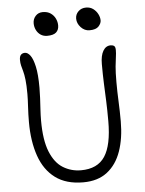

<svg xmlns="http://www.w3.org/2000/svg" viewBox="-61 -976 786 1038"><g transform="rotate(-5 331.5 -457.0)"><path d="M349 13Q256 13 197.5 -30.5Q139 -74 111.5 -153Q84 -232 84 -337Q84 -378 86.5 -419.5Q89 -461 89 -489Q89 -537 85.5 -566.5Q82 -596 77 -613.5Q72 -631 68.5 -645Q65 -659 65 -676Q65 -695 73 -703.5Q81 -712 95 -712Q110 -712 124 -693.5Q138 -675 147.5 -632.5Q157 -590 157 -518Q157 -492 155.5 -461.5Q154 -431 152 -399.5Q150 -368 150 -339Q150 -233 175.5 -170Q201 -107 245 -80Q289 -53 342 -53Q432 -53 472 -114Q512 -175 512 -305Q512 -367 510 -415Q508 -463 506 -510Q504 -557 504 -615Q504 -661 519 -686.5Q534 -712 560 -712Q572 -712 579 -706.5Q586 -701 586 -684Q586 -666 583 -646.5Q580 -627 577 -596Q574 -565 574 -511Q574 -459 576.5 -406Q579 -353 579 -298Q579 -206 554.5 -136Q530 -66 479 -26.5Q428 13 349 13ZM454 -803Q427 -803 407 -824.5Q387 -846 387 -872Q387 -895 403.5 -911Q420 -927 445 -927Q468 -927 484 -915Q500 -903 509 -885.5Q518 -868 518 -851Q518 -835 503.5 -819Q489 -803 454 -803ZM223 -793Q203 -793 188 -803Q173 -813 164.5 -830Q156 -847 156 -867Q156 -890 171 -906.5Q186 -923 210 -923Q236 -923 253 -911Q270 -899 278.5 -881Q287 -863 287 -844Q287 -820 272 -806.5Q257 -793 223 -793Z"/></g></svg>

Font: Shantell Sans Light Light
Style: Regular
Weight: 300
Version: Version 1.008;[ac192a2d6]